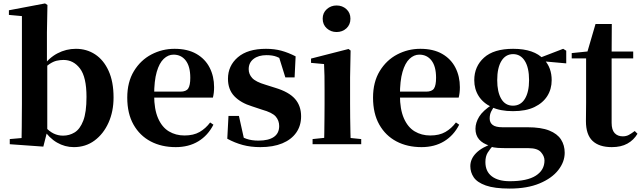

<svg xmlns="http://www.w3.org/2000/svg" viewBox="-20 -842 3743 1121"><path d="M37 0V-30L106 -36Q107 -66 107 -101.5Q107 -137 107.5 -173Q108 -209 108 -236V-748L32 -755V-782L243 -822L257 -813L254 -653V-472L256 -462V-79V-77L233 14ZM411 17Q359 17 313 -9.5Q267 -36 231 -90H220L240 -105Q267 -75 293 -62.5Q319 -50 348 -50Q385 -50 416 -69Q447 -88 466 -137Q485 -186 485 -276Q485 -392 447 -442Q409 -492 351 -492Q331 -492 311 -487.5Q291 -483 268 -467.5Q245 -452 215 -418L202 -447H223Q265 -504 315.5 -530.5Q366 -557 423 -557Q486 -557 535.5 -524.5Q585 -492 614 -428.5Q643 -365 643 -273Q643 -191 613.5 -125.5Q584 -60 532 -21.5Q480 17 411 17Z M1006 17Q923 17 859.5 -16.5Q796 -50 759.5 -114.5Q723 -179 723 -272Q723 -363 762 -427Q801 -491 864 -524Q927 -557 999 -557Q1075 -557 1126.5 -527.5Q1178 -498 1204 -447Q1230 -396 1230 -333Q1230 -299 1223 -272H787V-307H1033Q1067 -307 1079 -325.5Q1091 -344 1091 -388Q1091 -454 1064.5 -488.5Q1038 -523 993 -523Q962 -523 936 -498.5Q910 -474 895 -422Q880 -370 880 -286Q880 -204 903 -151.5Q926 -99 966 -75Q1006 -51 1057 -51Q1110 -51 1145.5 -71.5Q1181 -92 1207 -127L1226 -114Q1194 -51 1138 -17Q1082 17 1006 17Z M1500 17Q1444 17 1397.5 4.5Q1351 -8 1307 -32L1314 -165H1375L1407 -21L1356 -28V-64Q1389 -42 1419 -31.5Q1449 -21 1489 -21Q1548 -21 1579 -42.5Q1610 -64 1610 -106Q1610 -138 1590 -161.5Q1570 -185 1509 -202L1452 -221Q1386 -241 1348.5 -280Q1311 -319 1311 -382Q1311 -458 1368.5 -507.5Q1426 -557 1533 -557Q1582 -557 1622.5 -546Q1663 -535 1706 -513L1700 -390H1646L1603 -528L1648 -512V-482Q1618 -502 1594.5 -511Q1571 -520 1536 -520Q1489 -520 1460.5 -498Q1432 -476 1432 -438Q1432 -409 1452.5 -386.5Q1473 -364 1531 -347L1588 -329Q1667 -305 1702.5 -264.5Q1738 -224 1738 -163Q1738 -108 1709.5 -67.5Q1681 -27 1628 -5Q1575 17 1500 17Z M1805 0V-30L1911 -41H1981L2089 -30V0ZM1872 0Q1873 -26 1873.5 -68Q1874 -110 1874.5 -156Q1875 -202 1875 -236V-313Q1875 -363 1874.5 -398Q1874 -433 1872 -468L1796 -475V-500L2015 -556L2027 -547L2024 -390V-236Q2024 -202 2024.5 -156Q2025 -110 2026 -68Q2027 -26 2028 0ZM1945 -655Q1912 -655 1888 -676.5Q1864 -698 1864 -733Q1864 -767 1888 -788.5Q1912 -810 1945 -810Q1979 -810 2002.5 -788.5Q2026 -767 2026 -733Q2026 -698 2002.5 -676.5Q1979 -655 1945 -655Z M2441 17Q2358 17 2294.5 -16.5Q2231 -50 2194.5 -114.5Q2158 -179 2158 -272Q2158 -363 2197 -427Q2236 -491 2299 -524Q2362 -557 2434 -557Q2510 -557 2561.5 -527.5Q2613 -498 2639 -447Q2665 -396 2665 -333Q2665 -299 2658 -272H2222V-307H2468Q2502 -307 2514 -325.5Q2526 -344 2526 -388Q2526 -454 2499.5 -488.5Q2473 -523 2428 -523Q2397 -523 2371 -498.5Q2345 -474 2330 -422Q2315 -370 2315 -286Q2315 -204 2338 -151.5Q2361 -99 2401 -75Q2441 -51 2492 -51Q2545 -51 2580.5 -71.5Q2616 -92 2642 -127L2661 -114Q2629 -51 2573 -17Q2517 17 2441 17Z M2956 259Q2867 259 2816.5 241Q2766 223 2746 193.5Q2726 164 2726 128Q2726 86 2760 51.5Q2794 17 2863 -6L2866 0Q2841 27 2827.5 49Q2814 71 2814 104Q2814 159 2851.5 187.5Q2889 216 2956 216Q3058 216 3108.5 183.5Q3159 151 3159 95Q3159 70 3138.5 46.5Q3118 23 3066 23H2953Q2911 23 2886.5 21.5Q2862 20 2840 13V9Q2756 -16 2756 -90Q2756 -125 2777.5 -160.5Q2799 -196 2855 -232V-241L2874 -232Q2856 -208 2847.5 -190.5Q2839 -173 2839 -150Q2839 -126 2856.5 -112.5Q2874 -99 2914 -99H3060Q3139 -99 3186.5 -80Q3234 -61 3255.5 -27.5Q3277 6 3277 50Q3277 103 3239.5 151Q3202 199 3130 229Q3058 259 2956 259ZM2975 -193Q2900 -193 2850 -217Q2800 -241 2774.5 -281.5Q2749 -322 2749 -374Q2749 -454 2806 -505.5Q2863 -557 2976 -557Q3038 -557 3082.5 -541.5Q3127 -526 3153 -497L3158 -493Q3201 -446 3201 -374Q3201 -322 3175.5 -281.5Q3150 -241 3100.5 -217Q3051 -193 2975 -193ZM2975 -225Q3020 -225 3044.5 -265Q3069 -305 3069 -374Q3069 -447 3044 -486.5Q3019 -526 2976 -526Q2932 -526 2907.5 -486Q2883 -446 2883 -374Q2883 -305 2906.5 -265Q2930 -225 2975 -225ZM3119 -487V-502H3125L3268 -557L3286 -546V-472Z M3477 -501V-541H3677V-501ZM3552 17Q3478 17 3439.5 -19.5Q3401 -56 3401 -135Q3401 -164 3401.5 -188Q3402 -212 3402 -242V-501H3318V-532L3425 -543L3407 -531L3457 -702H3552L3551 -524V-514V-125Q3551 -84 3568.5 -65Q3586 -46 3616 -46Q3636 -46 3651 -54Q3666 -62 3686 -77L3702 -61Q3680 -24 3643 -3.5Q3606 17 3552 17Z"/></svg>

Font: Noto Serif SC ExtraLight ExtraBold
Style: Regular
Weight: 800
Version: Version 2.002-H1;hotconv 1.1.0;makeotfexe 2.6.0